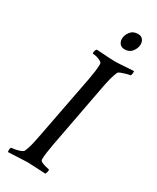

<svg xmlns="http://www.w3.org/2000/svg" viewBox="-207 -869 761 931"><g transform="rotate(30 173.5 -403.0)"><path d="M13.7 2.9Q11.7 1 11.7 -4.9Q11.7 -23.4 18.6 -23.4Q26.4 -23.4 40.5 -26.4Q54.7 -29.3 66.9 -34.2Q79.1 -39.1 81.1 -44.9Q88.9 -61.5 94.7 -85Q100.6 -108.4 106.4 -138.7L175.8 -500Q180.7 -527.3 183.6 -549.3Q186.5 -571.3 186.5 -589.8Q186.5 -597.7 176.3 -603.5Q166 -609.4 153.3 -612.8Q140.6 -616.2 131.8 -616.2Q129.9 -616.2 129.9 -621.1Q129.9 -634.8 137.7 -642.6Q145.5 -642.6 164.6 -641.1Q183.6 -639.6 205.6 -638.2Q227.5 -636.7 243.2 -636.7Q253.9 -636.7 275.4 -638.2Q296.9 -639.6 317.9 -641.1Q338.9 -642.6 346.7 -642.6V-639.6Q346.7 -616.2 339.8 -616.2Q335 -616.2 320.8 -612.3Q306.6 -608.4 293.9 -603.5Q281.2 -598.6 279.3 -593.8Q265.6 -564.5 253.9 -502.9L184.6 -135.7Q179.7 -108.4 176.8 -86.4Q173.8 -64.5 173.8 -47.9Q173.8 -40 189 -33.7Q204.1 -27.3 226.6 -23.4Q228.5 -23.4 228.5 -19.5Q228.5 -8.8 222.7 2.9Q177.7 1 152.3 -0.5Q127 -2 121.1 -2ZM253.9 -710.9Q235.4 -710.9 226.1 -722.2Q216.8 -733.4 216.8 -749Q216.8 -769.5 231.4 -789.1Q246.1 -808.6 273.4 -808.6Q292 -808.6 300.8 -797.4Q309.6 -786.1 309.6 -770.5Q309.6 -750 294.9 -730.5Q280.3 -710.9 253.9 -710.9Z"/></g></svg>

Font: Crimson Text
Style: Italic
Weight: 400
Italic angle: -11°
Designer: Sebastian Kosch
Foundry: Sebastian Kosch
Version: Version 1.100; ttfautohint (v1.8.4)